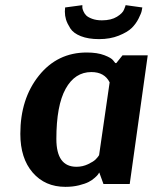

<svg xmlns="http://www.w3.org/2000/svg" viewBox="-20 -715 594 746"><path d="M376 -636Q412 -636 434.5 -650Q457 -664 462 -678L467 -691L468 -695L533 -686Q532 -681 530.5 -672.5Q529 -664 518.5 -643Q508 -622 491.5 -606Q475 -590 441.5 -576.5Q408 -563 365 -563Q323 -563 294 -574.5Q265 -586 253 -605Q241 -624 236.5 -639Q232 -654 232 -670L233 -686L300 -695V-691Q300 -689 300 -685Q300 -681 304 -671.5Q308 -662 315 -655Q322 -648 338 -642Q354 -636 376 -636ZM484 0H382L366 -44H365Q364 -42 361.5 -38Q359 -34 348.5 -24.5Q338 -15 324.5 -8Q311 -1 287 5Q263 11 234 11Q155 11 107 -44.5Q59 -100 59 -195Q59 -331 131 -421Q203 -511 317 -511Q358 -511 385.5 -500.5Q413 -490 420 -480L428 -470H432L456 -500H554ZM277 -67Q301 -67 322 -77Q343 -87 351.5 -95.5Q360 -104 365 -112L406 -395Q386 -435 335 -435Q271 -435 235 -370Q199 -305 199 -175Q199 -67 277 -67Z"/></svg>

Font: Arsenal
Style: Bold Italic
Weight: 700
Italic angle: -9.10001°
Designer: Andrij Shevchenko
Foundry: Stairsfor
Version: Version 2.001;PS 002.001;hotconv 1.0.88;makeotf.lib2.5.64775